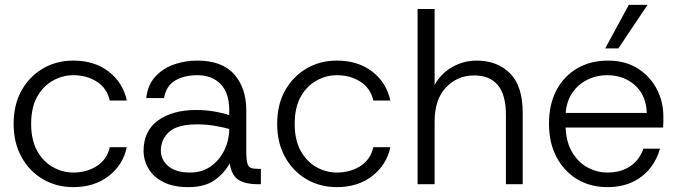

<svg xmlns="http://www.w3.org/2000/svg" viewBox="-20 -757 2797 789"><path d="M281 12Q212 12 156.5 -20.5Q101 -53 68.5 -111.5Q36 -170 36 -248Q36 -327 68.5 -385Q101 -443 156.5 -475.5Q212 -508 281 -508Q368 -508 426.5 -463Q485 -418 501 -344H431Q420 -394 378.5 -421Q337 -448 281 -448Q237 -448 197 -425.5Q157 -403 132.5 -359Q108 -315 108 -248Q108 -182 132.5 -137.5Q157 -93 197 -70.5Q237 -48 281 -48Q337 -48 378.5 -75Q420 -102 431 -152H501Q486 -80 427 -34Q368 12 281 12Z M754 12Q692 12 651 -9Q610 -30 590 -64.5Q570 -99 570 -137Q570 -219 629.5 -262Q689 -305 786 -305Q827 -305 863 -298.5Q899 -292 922 -284V-305Q922 -375 886.5 -411.5Q851 -448 790 -448Q738 -448 700.5 -426.5Q663 -405 654 -354H581Q587 -408 618 -442Q649 -476 694.5 -492Q740 -508 790 -508Q893 -508 942.5 -451.5Q992 -395 992 -305V-138Q992 -102 996.5 -86Q1001 -70 1012.5 -66.5Q1024 -63 1044 -63H1052V0H1037Q991 0 961.5 -17Q932 -34 924 -86Q902 -45 861.5 -16.5Q821 12 754 12ZM761 -48Q811 -48 847 -74Q883 -100 902.5 -141Q922 -182 922 -227Q898 -234 862.5 -240Q827 -246 791 -246Q709 -246 675 -215Q641 -184 641 -139Q641 -100 672 -74Q703 -48 761 -48Z M1364 12Q1295 12 1239.5 -20.5Q1184 -53 1151.5 -111.5Q1119 -170 1119 -248Q1119 -327 1151.5 -385Q1184 -443 1239.5 -475.5Q1295 -508 1364 -508Q1451 -508 1509.5 -463Q1568 -418 1584 -344H1514Q1503 -394 1461.5 -421Q1420 -448 1364 -448Q1320 -448 1280 -425.5Q1240 -403 1215.5 -359Q1191 -315 1191 -248Q1191 -182 1215.5 -137.5Q1240 -93 1280 -70.5Q1320 -48 1364 -48Q1420 -48 1461.5 -75Q1503 -102 1514 -152H1584Q1569 -80 1510 -34Q1451 12 1364 12Z M1696 0V-720H1766V-408Q1792 -455 1838.5 -481.5Q1885 -508 1939 -508Q2023 -508 2075.5 -456Q2128 -404 2128 -293V0H2059V-285Q2059 -367 2026 -407Q1993 -447 1928 -447Q1860 -447 1813 -398Q1766 -349 1766 -257V0Z M2476 12Q2406 12 2352 -20.5Q2298 -53 2267 -111.5Q2236 -170 2236 -249Q2236 -328 2266.5 -386Q2297 -444 2352 -476Q2407 -508 2478 -508Q2550 -508 2601 -475.5Q2652 -443 2679 -391Q2706 -339 2706 -279Q2706 -269 2706 -258Q2706 -247 2705 -233H2290V-293H2638Q2635 -366 2589 -407Q2543 -448 2475 -448Q2430 -448 2391 -428Q2352 -408 2328 -369.5Q2304 -331 2304 -274V-247Q2304 -180 2329 -135.5Q2354 -91 2393.5 -69.5Q2433 -48 2476 -48Q2532 -48 2570 -74Q2608 -100 2624 -146H2692Q2680 -101 2651 -65Q2622 -29 2578 -8.5Q2534 12 2476 12ZM2467 -558 2564 -737H2641L2521 -558Z"/></svg>

Font: Host Grotesk Light
Style: Regular
Weight: 300
Designer: Doukan Karapınar
Foundry: Element Type
Version: Version 1.003